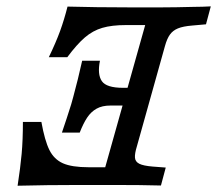

<svg xmlns="http://www.w3.org/2000/svg" viewBox="-20 -592 692 612"><path d="M36.1 0Q45 -57.6 49 -101.6Q53 -145.5 53 -203.4H111.9Q122.6 -143.8 137.4 -114Q152.2 -84.2 180.6 -71.5Q209 -58.9 262.5 -58.9H315.4L442.8 -512.1H381.5Q336.4 -512.1 306.1 -503.2Q275.9 -494.4 250.5 -472.6Q225.1 -450.8 194.5 -409.7H135.6Q158.2 -456.6 171.6 -493.3Q184.9 -530.1 195.2 -571Q287.2 -568.5 388 -568.5H500.3H498.2Q535.5 -568.5 597.8 -570.1Q625.7 -570.2 651.9 -571.7L636.6 -514.5L592.7 -510.6Q563.3 -508.2 547 -501.4Q530.8 -494.7 521.6 -481.7Q512.3 -468.8 505.8 -445.2L416.4 -125.8Q409.1 -102.1 410.2 -89.2Q411.3 -76.3 424.3 -69.9Q437.2 -63.5 466.5 -61.1L508.3 -57.9L493 -0.7Q430.9 -2.4 344.2 -2.4H339.9H233.5Q128.7 -2.4 36.1 0ZM207 -259.7 213.7 -283.9Q228.3 -337.3 241.9 -398.4H298.6Q289.9 -354.8 304.6 -333.4Q319.3 -312.1 372 -312.1L332.2 -255.6Q305.6 -255.6 287.8 -245.6Q270 -235.6 257.7 -217Q245.4 -198.4 234.1 -169.4H177.4Q193.2 -215.6 207 -259.7ZM255.7 -312.1H411.4L395.2 -255.6H239.6Z"/></svg>

Font: Playfair Micro SmCond SmLight
Style: Italic
Weight: 360
Width: 4
Italic angle: -15.6°
Designer: Claus Eggers Sørensen
Foundry: Claus Eggers Sørensen
Version: Version 2.203;Glyphs 3.3 (3326)